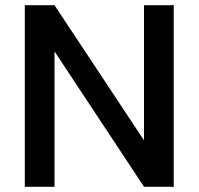

<svg xmlns="http://www.w3.org/2000/svg" viewBox="-20 -716 761 736"><path d="M646 0H532L189 -519V0H75V-696H189L532 -178V-696H646Z"/></svg>

Font: Poppins Cyr Med
Style: Regular
Weight: 500
Designer: Ninad Kale (Devanagari), Jonny Pinhorn (Latin)
Foundry: Indian Type Foundry
Version: 4.004